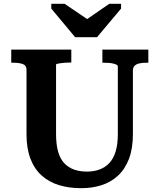

<svg xmlns="http://www.w3.org/2000/svg" viewBox="-20 -970 836 1007"><path d="M374 -775H489L615 -925V-950H553L398 -843L474 -845L319 -950H249V-925ZM274 -267Q274 -212 285 -174Q296 -136 317.5 -113.5Q339 -91 369 -80.5Q399 -70 436 -70Q472 -70 502 -81Q532 -92 553.5 -115Q575 -138 586.5 -175.5Q598 -213 598 -267V-622Q598 -627 591.5 -630.5Q585 -634 574.5 -636.5Q564 -639 551.5 -640Q539 -641 526 -641H517V-710H758V-641H747Q727 -641 711 -637.5Q695 -634 686 -625Q677 -616 677 -600V-267Q677 -191 656.5 -137Q636 -83 598.5 -48.5Q561 -14 512 1.5Q463 17 406 17Q342 17 289.5 1Q237 -15 198.5 -49.5Q160 -84 139.5 -138Q119 -192 119 -267V-605Q119 -627 99.5 -634Q80 -641 50 -641H39V-710H354V-642H344Q333 -642 320.5 -641Q308 -640 297.5 -638.5Q287 -637 280.5 -635.5Q274 -634 274 -631Z"/></svg>

Font: Roboto Serif SemiBold
Style: Regular
Weight: 600
Designer: Greg Gazdowicz
Foundry: Commercial Type
Version: Version 1.008